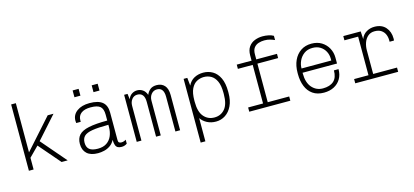

<svg xmlns="http://www.w3.org/2000/svg" viewBox="-71 -1281 4341 2014"><g transform="rotate(-15 2100.0 -273.5)"><path d="M93 0V-720H144V-186L434 -511H497L282 -270L514 0H448L248 -232L144 -127V0Z M843 10Q764 10 723 -27.5Q682 -65 682 -133Q682 -192 714 -228Q746 -264 821 -280Q896 -296 1023 -296V-360Q1023 -423 993 -449Q963 -475 890 -475Q823 -475 787 -448Q751 -421 751 -371V-355H702Q700 -379 699.5 -386Q699 -393 699 -391Q699 -389 699.5 -384.5Q700 -380 700 -381Q700 -444 752 -482.5Q804 -521 890 -521Q984 -521 1029 -484Q1074 -447 1074 -370V-69Q1074 -50 1083.5 -43Q1093 -36 1108 -36Q1135 -36 1158 -52V-9Q1146 0 1131 5Q1116 10 1100 10Q1076 10 1059.5 2.5Q1043 -5 1034.5 -25.5Q1026 -46 1025 -86Q1006 -48 975 -27Q944 -6 909.5 2Q875 10 843 10ZM853 -36Q912 -36 949.5 -61.5Q987 -87 1005 -130Q1023 -173 1023 -226V-250Q911 -250 848 -239.5Q785 -229 759 -203.5Q733 -178 733 -132Q733 -84 761.5 -60Q790 -36 853 -36ZM754 -621V-695H819V-621ZM961 -621V-695H1026V-621Z M1264 0V-511H1301L1309 -450Q1321 -485 1348 -503Q1375 -521 1407 -521Q1439 -521 1466.5 -503Q1494 -485 1508 -445Q1523 -480 1549 -500.5Q1575 -521 1618 -521Q1672 -521 1703.5 -486.5Q1735 -452 1735 -381V0H1684V-377Q1684 -477 1610 -477Q1573 -477 1549 -448.5Q1525 -420 1525 -377V0H1474V-377Q1474 -477 1397 -477Q1361 -477 1338 -448.5Q1315 -420 1315 -377V0Z M1910 181V-511H1950L1959 -425Q1982 -474 2025.5 -497.5Q2069 -521 2124 -521Q2180 -521 2226 -494Q2272 -467 2299.5 -409.5Q2327 -352 2327 -261V-247Q2327 -165 2299.5 -107.5Q2272 -50 2226 -20Q2180 10 2124 10Q2070 10 2028 -12Q1986 -34 1961 -71V181ZM2119 -36Q2189 -36 2232.5 -87Q2276 -138 2276 -247V-261Q2276 -341 2254.5 -387.5Q2233 -434 2197.5 -454.5Q2162 -475 2119 -475Q2079 -475 2042.5 -456Q2006 -437 1983 -390.5Q1960 -344 1960 -261V-247Q1960 -139 2004.5 -87.5Q2049 -36 2119 -36Z M2648 0V-465H2487V-511H2648V-568Q2648 -625 2673 -660.5Q2698 -696 2738.5 -712Q2779 -728 2825 -728Q2857 -728 2888.5 -721.5Q2920 -715 2942 -702V-656Q2919 -666 2892.5 -674Q2866 -682 2831 -682Q2798 -682 2767.5 -672Q2737 -662 2718 -637Q2699 -612 2699 -566V-511H2924V-465H2699V0ZM2486 0V-46H2932V0Z M3297 10Q3224 10 3176 -23.5Q3128 -57 3104.5 -115.5Q3081 -174 3081 -248V-263Q3081 -339 3107.5 -397Q3134 -455 3183 -488Q3232 -521 3299 -521Q3363 -521 3409 -492.5Q3455 -464 3480.5 -417Q3506 -370 3506 -314V-250H3132V-242Q3132 -142 3179 -89Q3226 -36 3297 -36Q3373 -36 3414.5 -73Q3456 -110 3456 -189H3506Q3506 -128 3479.5 -83.5Q3453 -39 3406 -14.5Q3359 10 3297 10ZM3133 -296H3456V-314Q3456 -359 3436.5 -395.5Q3417 -432 3382 -453.5Q3347 -475 3299 -475Q3244 -475 3207 -447.5Q3170 -420 3151.5 -379.5Q3133 -339 3133 -298Z M3793 0V-465H3644V-511H3833L3838 -427Q3856 -474 3896 -497.5Q3936 -521 3983 -521Q4062 -521 4104.5 -472.5Q4147 -424 4147 -352Q4147 -346 4147 -341.5Q4147 -337 4145 -328H4098V-344Q4098 -378 4085.5 -407.5Q4073 -437 4045.5 -456Q4018 -475 3973 -475Q3929 -475 3900 -449.5Q3871 -424 3857.5 -385Q3844 -346 3844 -304V0ZM3637 0V-46H4103V0Z"/></g></svg>

Font: Chivo Mono Thin
Style: Regular
Weight: 250
Designer: Hector Gatti
Foundry: Omnibus-Type
Version: Version 1.008